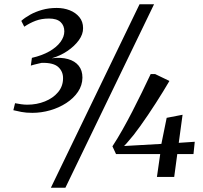

<svg xmlns="http://www.w3.org/2000/svg" viewBox="-20 -835 958 906"><path d="M132.5 -302.5Q102.5 -302.5 80.8 -306.8Q59 -311 43 -315L51 -348Q65.5 -345 80.8 -343Q96 -341 108.5 -341Q153.5 -341 192 -356.5Q230.5 -372 254 -400Q277.5 -428 277.5 -465.5Q278 -497 255.5 -518.2Q233 -539.5 177 -538.5Q171 -537 161 -534.8Q151 -532.5 141.2 -530Q131.5 -527.5 125.5 -525.5L130.5 -562Q178.5 -573 212.8 -592.5Q247 -612 265.2 -636.8Q283.5 -661.5 283.5 -687Q283.5 -714.5 265.8 -731Q248 -747.5 211.5 -747.5Q176 -747.5 148.2 -737Q120.5 -726.5 94.5 -709L80.5 -736.5Q97 -751.5 122 -765.5Q147 -779.5 178.8 -788.5Q210.5 -797.5 247.5 -797.5Q281 -797.5 309 -786.5Q337 -775.5 354.5 -754.2Q372 -733 372 -702.5Q372.5 -673.5 352 -645.2Q331.5 -617 297.8 -594.2Q264 -571.5 224 -560Q268.5 -565.5 301 -556.2Q333.5 -547 351.2 -525Q369 -503 369 -468.5Q368.5 -432 347.8 -401.5Q327 -371 292.8 -348.8Q258.5 -326.5 216.8 -314.5Q175 -302.5 132.5 -302.5ZM638.5 -815H707L288.5 51H220ZM720.5 0 736 -108H527.5L510.5 -144.5Q535 -182 558.5 -223.8Q582 -265.5 604.5 -309.2Q627 -353 648.8 -397.5Q670.5 -442 691 -485.5H712L779.5 -453Q766 -430 749.5 -403Q733 -376 714.8 -347.8Q696.5 -319.5 678 -292Q659.5 -264.5 642.2 -240.5Q625 -216.5 610.5 -198Q598 -183.5 587 -170Q576 -156.5 565.5 -146L741.5 -156L766.5 -279L841.5 -293.5L823.5 -161L899 -166L893 -108H816.5L802 0Z"/></svg>

Font: Merriweather 60pt
Style: Italic
Weight: 400
Italic angle: -7.8°
Version: Version 2.101